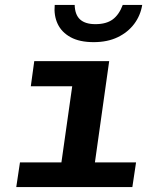

<svg xmlns="http://www.w3.org/2000/svg" viewBox="-20 -759 640 779"><path d="M215 0 273 -409H105L119 -511H423L351 0ZM46 0 61 -100H532L517 0ZM360 -588Q303 -588 266.5 -608Q230 -628 214 -662Q198 -696 202 -739H283Q284 -699 305 -680Q326 -661 367 -661Q411 -661 437 -680Q463 -699 478 -739H557Q550 -696 524.5 -662Q499 -628 457.5 -608Q416 -588 360 -588Z"/></svg>

Font: Chivo Mono Medium SemiBold
Style: Italic
Weight: 600
Italic angle: -8.05°
Monospace: yes
Version: Version 1.008